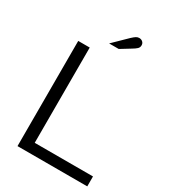

<svg xmlns="http://www.w3.org/2000/svg" viewBox="-204 -953 939 1056"><g transform="rotate(30 265.0 -425.0)"><path d="M80 0V-668H153V-63H523V0ZM234 -741 320 -825Q335 -839 344 -844.5Q353 -850 363 -850Q376 -850 385 -842Q394 -834 394 -821Q394 -808 385 -799Q376 -790 352 -776L295 -741Z"/></g></svg>

Font: Atkinson Hyperlegible Next Light
Style: Regular
Weight: 300
Designer: Elliott Scott, Megan Eiswerth, Linus Boman, Theodore Petrosky, Letters from Sweden
Foundry: Applied Design Works, Letters from Sweden
Version: Version 2.001